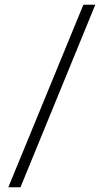

<svg xmlns="http://www.w3.org/2000/svg" viewBox="-20 -760 436 806"><path d="M330 -740H380L66 26H15Z"/></svg>

Font: Murecho Light
Style: Regular
Weight: 300
Designer: Neil Summerour
Foundry: Positype
Version: Version 1.010; ttfautohint (v1.8.3)